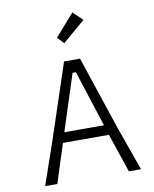

<svg xmlns="http://www.w3.org/2000/svg" viewBox="-108 -1117 963 1197"><g transform="rotate(-10 374.0 -518.5)"><path d="M156 0H79L173 -272L330 -745H431L589 -272L686 0H609L526 -246H235ZM370 -666 255 -310H506L391 -666ZM312 -898 434 -1037 494 -979 351 -857Z"/></g></svg>

Font: Biancoenero Regular
Style: Regular
Weight: 400
Designer: Riccardo Lorusso, Umberto Mischi
Foundry: Biancoenero Edizioni
Version: Version 0.000